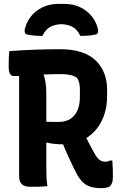

<svg xmlns="http://www.w3.org/2000/svg" viewBox="-20 -965 640 995"><path d="M402 -303Q419 -266 435.5 -233.5Q452 -201 472 -166Q484 -145 496.5 -136Q509 -127 525 -127Q534 -127 539 -128.5Q544 -130 550 -133H562Q564 -110 564.5 -91Q565 -72 565 -49Q565 -29 560.5 -17Q556 -5 549 1Q540 6 528 8Q516 10 503 10Q474 10 451 3.5Q428 -3 410.5 -19.5Q393 -36 378 -63Q354 -110 333.5 -155Q313 -200 295 -247ZM28 -700Q93 -705 160 -707.5Q227 -710 292 -710Q357 -710 403.5 -694Q450 -678 479 -648.5Q508 -619 521.5 -581.5Q535 -544 535 -502V-467Q535 -409 517.5 -362.5Q500 -316 469 -283.5Q438 -251 397 -234Q356 -217 309 -217Q284 -217 261 -219.5Q238 -222 217 -227L193 -224V-337Q214 -334 234.5 -333.5Q255 -333 283 -333Q318 -333 342.5 -347.5Q367 -362 380.5 -391Q394 -420 394 -463V-502Q394 -521 390.5 -535.5Q387 -550 379 -562Q363 -572 343.5 -576.5Q324 -581 296 -581Q247 -581 201.5 -578.5Q156 -576 118 -573.5Q80 -571 51 -571Q38 -571 31.5 -583.5Q25 -596 25 -619Q25 -642 25.5 -661Q26 -680 28 -700ZM226 0Q203 2 182.5 2.5Q162 3 137 3Q108 3 93.5 -10Q79 -23 79 -52Q79 -125 79 -194.5Q79 -264 79 -333.5Q79 -403 79 -473Q79 -543 79 -615H215L203 -586Q212 -564 216 -537.5Q220 -511 220 -480Q220 -416 220 -353.5Q220 -291 220 -227Q220 -163 220 -96Q220 -70 221 -46Q222 -22 226 0ZM200 -779Q177 -779 158 -780.5Q139 -782 121 -786Q111 -789 109 -795.5Q107 -802 108 -812Q117 -850 140 -879.5Q163 -909 200 -927Q237 -945 284 -945H312Q360 -945 396.5 -927Q433 -909 456.5 -879.5Q480 -850 488 -812Q490 -802 487.5 -795.5Q485 -789 475 -786Q458 -782 438.5 -780.5Q419 -779 396 -779Q382 -810 358.5 -824Q335 -838 298 -840Q261 -838 237.5 -824Q214 -810 200 -779Z"/></svg>

Font: Rec Mono Semicasual
Style: Bold
Weight: 700
Version: Version 1.085; ttfautohint (v1.8.4.7-5d5b)